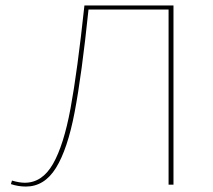

<svg xmlns="http://www.w3.org/2000/svg" viewBox="-20 -678 781 705"><path d="M617 0H599V-643H305Q280 -402 254 -266Q228 -130 185.5 -61.5Q143 7 75 7Q47 7 20 -2L24 -15Q51 -7 71 -7Q135 -7 174.5 -76Q214 -145 239 -280Q264 -415 290 -658H617Z"/></svg>

Font: Ysabeau SC Thin
Style: Regular
Weight: 200
Designer: Christian Thalmann (Catharsis Fonts)
Version: Version 0.003